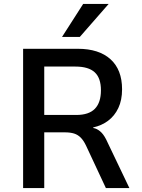

<svg xmlns="http://www.w3.org/2000/svg" viewBox="-20 -952 719 972"><path d="M97 0V-705H374Q481 -705 539.5 -652Q598 -599 598 -500Q598 -445 579 -405Q560 -365 527 -340.5Q494 -316 452 -307V-304L461 -302Q479 -296 494.5 -280Q510 -264 525 -230L635 0H516L415 -216Q403 -241 388.5 -255.5Q374 -270 355 -276Q336 -282 308 -282H204V0ZM204 -370H366Q430 -370 460.5 -401.5Q491 -433 491 -495Q491 -557 459.5 -586Q428 -615 362 -615H204ZM294 -765 401 -932H530L384 -765Z"/></svg>

Font: Nunito Sans 7pt SemiCondensed SemiBold
Style: Regular
Weight: 600
Width: 4
Designer: Vernon Adams
Foundry: Vernon Adams
Version: Version 3.101;gftools[0.9.27]